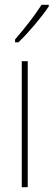

<svg xmlns="http://www.w3.org/2000/svg" viewBox="-20 -783 224 803"><path d="M184 -756V-763H154C120 -711 88 -671 43 -618V-606H57C96 -643 151 -707 184 -756ZM96 0V-527H71V0Z"/></svg>

Font: Noto Sans Georgian ExtraCondensed Thin
Style: Regular
Weight: 100
Width: 2
Designer: Monotype Design Team, Akaki Razmadze
Foundry: Google LLC
Version: Version 2.005